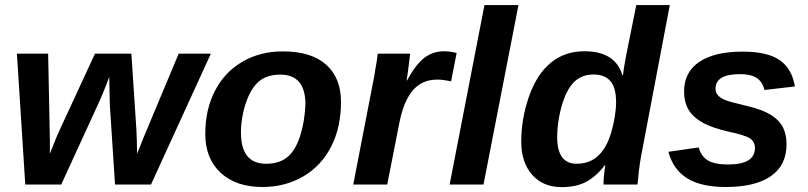

<svg xmlns="http://www.w3.org/2000/svg" viewBox="-20 -745 3263 775"><path d="M374.5 -321.3 227.1 0H82L48.3 -528.3H174.3L181.2 -188.5Q181.6 -172.4 181.4 -156.5Q181.2 -140.6 181.2 -124.5Q190.9 -147.9 200 -171.4Q209 -194.8 219.7 -217.8L363.3 -528.3H510.3L530.8 -217.8Q532.2 -194.3 532.5 -171.1Q532.7 -147.9 533.2 -124.5Q540 -140.6 546.4 -156.7Q552.7 -172.9 559.1 -189L701.2 -528.3H831.1L589.4 0H444.3L423.3 -322.3L420.9 -434.6Q408.2 -399.9 396.5 -371.6Q384.8 -343.3 374.5 -321.3Z M1356.4 -333.5Q1356.4 -283.2 1346.7 -238Q1336.9 -192.9 1316.9 -153.8Q1276.9 -75.2 1203.9 -32.7Q1130.9 9.8 1039.1 9.8Q932.6 9.8 870.6 -47.6Q808.6 -105 808.6 -204.6Q808.6 -302.7 847.7 -378.4Q886.7 -454.1 958.3 -495.8Q1029.8 -537.6 1121.6 -537.6Q1236.3 -537.6 1296.4 -484.1Q1356.4 -430.7 1356.4 -333.5ZM1212.9 -323.2Q1212.9 -443.8 1111.3 -443.8Q1056.2 -443.8 1022.9 -414.6Q1001 -395 985.1 -361.1Q969.2 -327.1 960.9 -287.4Q952.6 -247.6 952.6 -210.4Q952.6 -147 978 -115.5Q1003.4 -84 1054.2 -84Q1081.5 -84 1103.3 -91.1Q1125 -98.1 1141.1 -111.8Q1172.9 -139.2 1191.2 -195.3Q1209.5 -251.5 1212.9 -323.2Z M1800.8 -416.5Q1767.1 -423.8 1745.1 -423.8Q1705.1 -423.8 1675 -405Q1645 -386.2 1624.5 -347.9Q1604 -309.6 1592.3 -251L1543 0H1405.8L1484.4 -405.3Q1487.3 -419.4 1490 -433.6Q1492.7 -447.8 1494.6 -462.4Q1497.6 -478.5 1500.2 -495.1Q1502.9 -511.7 1504.9 -528.3H1635.7L1625 -444.3L1621.1 -420.4H1623Q1658.7 -485.8 1693.4 -512Q1728 -538.1 1772.9 -538.1Q1794.9 -538.1 1823.2 -531.2Z M2072.8 -724.6 1931.6 0H1794.9L1935.5 -724.6Z M2247.1 10.3Q2171.9 10.3 2127.9 -39.6Q2084 -89.4 2084 -172.9Q2084 -266.6 2115.2 -355.5Q2146.5 -444.8 2202.9 -491.5Q2259.3 -538.1 2338.9 -538.1Q2401.4 -538.1 2439.7 -513.9Q2478 -489.7 2492.2 -441.4H2494.6Q2495.6 -451.2 2498.5 -470.7Q2501.5 -490.2 2507.3 -520.5L2548.3 -724.6H2683.6L2567.4 -112.8Q2562.5 -85.4 2559.1 -57.1Q2555.7 -28.8 2553.2 0H2416Q2416 -30.8 2423.3 -78.1H2421.4Q2386.7 -32.7 2346.4 -11.2Q2306.2 10.3 2247.1 10.3ZM2307.1 -84Q2383.8 -84 2423.3 -152.8Q2437 -176.3 2446.5 -208.3Q2456.1 -240.2 2461.4 -273.2Q2466.8 -306.2 2466.8 -332.5Q2466.8 -391.1 2443.8 -417.7Q2420.9 -444.3 2375 -444.3Q2325.7 -444.3 2293.9 -410.6Q2272.9 -388.2 2258.5 -350.8Q2244.1 -313.5 2236.6 -271.2Q2229 -229 2229 -191.9Q2229 -138.2 2248.5 -111.1Q2268.1 -84 2307.1 -84Z M3154.8 -163.1Q3154.8 -78.1 3092 -34.2Q3029.3 9.8 2909.2 9.8Q2811 9.8 2754.4 -24.9Q2697.8 -59.6 2677.7 -132.3L2800.3 -149.9Q2810.5 -113.3 2837.9 -97.2Q2865.2 -81.1 2918.9 -81.1Q3027.3 -81.1 3027.3 -147.5Q3027.3 -172.4 3007.3 -186.5Q2986.8 -199.7 2918 -214.4Q2859.4 -227.5 2821.8 -247.1Q2778.8 -269.5 2760 -301Q2741.2 -332.5 2741.2 -375.5Q2741.2 -453.6 2802.5 -495.1Q2863.8 -536.6 2977.5 -536.6Q3078.1 -536.6 3127.4 -502.2Q3176.8 -467.8 3188.5 -396L3065.9 -381.8Q3057.6 -415.5 3033.7 -430.7Q3009.8 -445.8 2968.3 -445.8Q2918 -445.8 2893.1 -431.2Q2868.2 -416.5 2868.2 -387.2Q2868.2 -371.1 2877.9 -360.4Q2887.7 -349.6 2905.8 -341.8Q2923.3 -334 2992.7 -317.9Q3059.1 -302.7 3096.2 -278.3Q3127.4 -257.8 3141.1 -229.2Q3154.8 -200.7 3154.8 -163.1Z"/></svg>

Font: Arimo
Style: Italic
Weight: 400
Italic angle: -12°
Designer: Steve Matteson
Foundry: Monotype Imaging Inc.
Version: Version 1.33